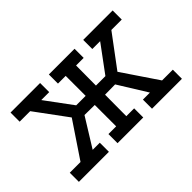

<svg xmlns="http://www.w3.org/2000/svg" viewBox="-94 -875 1162 1162"><g transform="rotate(-45 487.0 -294.5)"><path d="M50 -589H303V-511H235L362 -339H443V-510H377V-588H597V-510H532L531 -339H612L739 -511H672V-589H924V-511H835L682 -306L836 -78H928V0H672V-78H732L618 -262L531 -261L530 -78H597V0H377V-78H443V-261L356 -262L242 -78H303V0H46V-78H138L291 -306L140 -511H50Z"/></g></svg>

Font: Podkova Medium
Style: Regular
Weight: 500
Designer: Ilya Yudin
Foundry: Cyreal (www.cyreal.org)
Version: Version 2.103